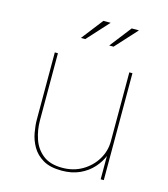

<svg xmlns="http://www.w3.org/2000/svg" viewBox="-111 -826 808 921"><g transform="rotate(15 293.0 -365.0)"><path d="M280.5 8.5Q222.5 8.5 187.2 -12.5Q152 -33.5 133.5 -65.8Q115 -98 108.8 -133.5Q102.5 -169 102.5 -197.5Q102.5 -216.5 102.5 -237.5Q102.5 -258.5 102.5 -278.5V-531H118V-275.5Q118 -255.5 118 -235.8Q118 -216 118 -197.5Q118 -150 133 -105.8Q148 -61.5 183.5 -33.5Q219 -5.5 279.5 -5.5Q335 -5.5 378.8 -31.2Q422.5 -57 447.5 -98.8Q472.5 -140.5 472.5 -189L487 -183.5Q487 -152 473.8 -118.5Q460.5 -85 434.5 -56Q408.5 -27 369.8 -9.2Q331 8.5 280.5 8.5ZM472.5 0V-531H488V0ZM205.5 -630.5 288.5 -737.5H324.5L227 -630.5ZM346 -630.5 429 -737.5H465L367.5 -630.5Z"/></g></svg>

Font: Epilogue Thin
Style: Regular
Weight: 250
Designer: Tyler Finck
Foundry: Etcetera Type Co
Version: Version 2.111